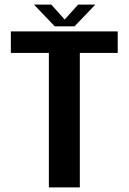

<svg xmlns="http://www.w3.org/2000/svg" viewBox="-20 -811 558 831"><path d="M191.5 0H325.5V-582H489.5V-675H27V-582H191.5ZM217 -697H302.5L392.5 -791H318L260 -726.5L202 -791H127Z"/></svg>

Font: Anybody SemiCondensed SemiBold
Style: Regular
Weight: 600
Width: 4
Version: Version 1.113;gftools[0.9.25]